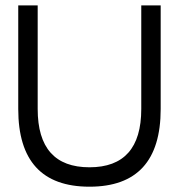

<svg xmlns="http://www.w3.org/2000/svg" viewBox="-20 -704 675 724"><path d="M122.1 -683.6V-293Q122.1 -73.2 317.4 -73.2Q512.7 -73.2 512.7 -293V-683.6H585.9V-293Q585.9 0 317.4 0Q48.8 0 48.8 -293V-683.6Z"/></svg>

Font: Sanitrixie
Style: Regular
Weight: 400
Designer: Jayvee D. Enaguas (Grand Chaos)
Version: Version 1.1 - 6/9/2013